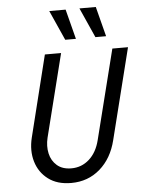

<svg xmlns="http://www.w3.org/2000/svg" viewBox="-57 -879 699 933"><g transform="rotate(-5 292.5 -412.0)"><path d="M252.8 8.3Q184.7 8.3 141 -24.7Q97.2 -57.6 81.2 -111.5Q65.3 -165.3 80.6 -227.8L179.2 -625H258.3L156.9 -220.8Q147.2 -180.6 155.2 -144.4Q163.2 -108.3 189.6 -85.4Q216 -62.5 259.7 -62.5Q309.7 -62.5 346.9 -95.8Q384 -129.2 398.6 -188.2L508.3 -625H584.7L473.6 -181.2Q452.1 -93.8 393.4 -42.7Q334.7 8.3 252.8 8.3ZM431.2 -687.5 366 -833.3H445.8L483.3 -687.5ZM284 -687.5 218.8 -833.3H298.6L336.1 -687.5Z"/></g></svg>

Font: Afacad
Style: Italic
Weight: 400
Italic angle: -14°
Designer: Kristian Moeller
Foundry: Dicotype
Version: Version 1.000